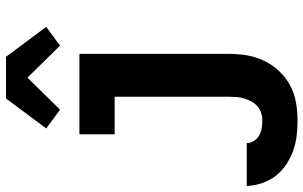

<svg xmlns="http://www.w3.org/2000/svg" viewBox="-224 -600 1033 654"><g transform="rotate(-90 293.0 -273.5)"><path d="M210 223Q183 223 157 220Q131 217 106 208Q81 199 58.5 184Q36 169 20 148Q4 127 -4.5 101.5Q-13 76 -14 50H132Q132 63 139.5 74.5Q147 86 158.5 92.5Q170 99 183.5 101Q197 103 210 103Q223 103 235.5 99Q248 95 258 86Q268 77 274 65.5Q280 54 284 41.5Q288 29 289 15.5Q290 2 290 -11V-400H162V-520H436V-11Q436 20 431 50.5Q426 81 412.5 109Q399 137 377.5 160Q356 183 329 197.5Q302 212 271.5 217.5Q241 223 210 223ZM246 -586 182 -633 284 -770H426L528 -633L464 -586L355 -697Z"/></g></svg>

Font: Iosevka Heavy Extended
Style: Regular
Weight: 900
Width: 7
Monospace: yes
Designer: Belleve Invis
Foundry: Belleve Invis
Version: Version 32.5.0; ttfautohint (v1.8.4)